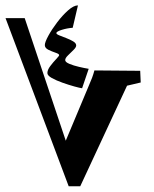

<svg xmlns="http://www.w3.org/2000/svg" viewBox="-25 -605 560 699"><path d="M225.1 73.2 -4.9 -539.1H64.9L229 -49.3L195.8 -48.3L296.9 -289.6Q305.2 -308.6 310.1 -321.5Q314.9 -334.5 318.8 -348.6L485.4 -347.2L487.3 -304.7L437.5 -293L267.1 73.2ZM297.9 -354.5 273.9 -283.7Q265.6 -284.7 245.4 -290.3Q225.1 -295.9 202.4 -304Q179.7 -312 163.6 -321Q147.5 -330.1 147.5 -338.9Q147.5 -350.6 158.2 -364.7Q168.9 -378.9 179.7 -390.1Q190.4 -401.4 190.4 -404.3Q190.4 -408.7 177.2 -413.1Q164.1 -417.5 151.1 -423.8Q138.2 -430.2 138.2 -440.9Q138.2 -451.2 150.9 -474.6Q163.6 -498 182.9 -523.4Q202.1 -548.8 222.7 -567.1Q243.2 -585.4 258.8 -585.4L239.7 -503.9Q219.2 -502.4 199.7 -496.3Q180.2 -490.2 180.2 -484.4Q180.2 -480.5 191.2 -476.1Q202.1 -471.7 216.3 -466.3Q230.5 -460.9 241.5 -454.3Q252.4 -447.8 252.4 -439.5Q252.4 -432.6 242.4 -422.9Q232.4 -413.1 222.4 -403.3Q212.4 -393.6 212.4 -386.2Q212.4 -378.9 227.5 -372.6Q242.7 -366.2 262.7 -361.6Q282.7 -356.9 297.9 -354.5Z"/></svg>

Font: Lateef ExtraBold
Style: Regular
Weight: 800
Designer: SIL International
Foundry: SIL International
Version: Version 4.200